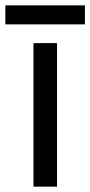

<svg xmlns="http://www.w3.org/2000/svg" viewBox="-40 -697 337 717"><path d="M277 -677H-20V-606H277ZM173 0V-536H85V0Z"/></svg>

Font: Noto Sans Gujarati UI
Style: Regular
Weight: 400
Designer: Jelle Bosma - Monotype Design Team, Universal Thirst
Foundry: Monotype Imaging Inc.
Version: Version 2.106